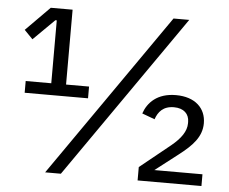

<svg xmlns="http://www.w3.org/2000/svg" viewBox="-50 -756 973 815"><g transform="rotate(5 436.0 -349.0)"><path d="M55 -329H325V-379H227V-698H134L32 -595L68 -558L158 -647H164V-379H55ZM171 0H238L724 -698H657ZM837 0V-50H632L729 -125C785 -168 824 -208 824 -266C824 -330 778 -375 696 -375C616 -375 576 -332 560 -285L614 -265C625 -297 646 -323 692 -323C734 -323 757 -300 757 -266V-260C757 -226 734 -194 695 -162L565 -57V0Z"/></g></svg>

Font: Braiins Sans
Style: Regular
Weight: 400
Designer: Mike Abbink, Paul van der Laan, Pieter van Rosmalen, Jiri Chlebus, Lubos Buracinsky
Foundry: Bold Monday, Sudetype
Version: Version 1.000;hotconv 1.0.109;makeotfexe 2.5.65596